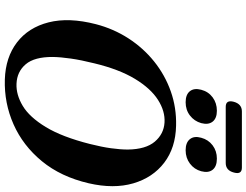

<svg xmlns="http://www.w3.org/2000/svg" viewBox="-136 -896 1045 814"><g transform="rotate(90 387.0 -489.5)"><path d="M513.5 -713Q607 -711 670.2 -662.8Q733.5 -614.5 757.8 -531.5Q782 -448.5 757.5 -342.5Q730 -224.5 664 -144.2Q598 -64 507.8 -24Q417.5 16 317.5 13Q223.5 10 160.2 -38.5Q97 -87 75.2 -172.8Q53.5 -258.5 83 -373Q102.5 -448 143.2 -511Q184 -574 241.2 -620Q298.5 -666 367.8 -690.5Q437 -715 513.5 -713ZM335.5 -36.5Q382 -34.5 429.5 -63Q477 -91.5 519 -160.5Q561 -229.5 591 -348Q603.5 -397.5 609 -437.2Q614.5 -477 614.5 -508.5Q613.5 -584.5 581 -622.8Q548.5 -661 500 -664Q452 -667 403.8 -636.2Q355.5 -605.5 315 -538.8Q274.5 -472 249 -366.5Q235 -310.5 228.8 -266.8Q222.5 -223 222 -190.5Q221.5 -112.5 253 -75.5Q284.5 -38.5 335.5 -36.5ZM414 -753.5Q381.5 -753.5 367.2 -771.5Q353 -789.5 361 -819.5Q369 -850 393.2 -868Q417.5 -886 450 -886Q482 -886 496.2 -868Q510.5 -850 502.5 -819.5Q494 -790 470.2 -771.8Q446.5 -753.5 414 -753.5ZM617.5 -753.5Q585 -753.5 570.5 -771.5Q556 -789.5 564.5 -819.5Q572.5 -849.5 596.5 -867.8Q620.5 -886 653 -886Q686 -886 700.2 -868Q714.5 -850 706.5 -819.5Q698.5 -790 674.2 -771.8Q650 -753.5 617.5 -753.5ZM412 -957.5Q421.5 -992 453 -992H691Q721.5 -992 712 -958Q703 -923.5 671.5 -923.5H433.5Q403 -923.5 412 -957.5Z"/></g></svg>

Font: Fraunces 9pt S000 SemiBold
Style: Italic
Weight: 600
Italic angle: -16°
Version: Version 1.000; ttfautohint (v1.8.3)